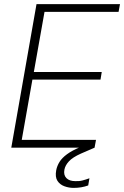

<svg xmlns="http://www.w3.org/2000/svg" viewBox="-20 -720 605 936"><path d="M35 0 158 -700H565L558 -662H197L145 -369H476L470 -332H138L86 -38H448L441 0ZM339 196Q316 196 294 188Q272 180 260 161.5Q248 143 254 110Q258 89 270 69.5Q282 50 306.5 32Q331 14 369 -2L431 -27L441 0L374 29Q334 47 316 66.5Q298 86 294 107Q289 133 303.5 148Q318 163 347 163Q366 164 383 159.5Q400 155 416 149L410 184Q394 190 376 193Q358 196 339 196Z"/></svg>

Font: DM Sans 11pt ExtraLight
Style: Italic
Weight: 250
Italic angle: -10°
Version: Version 4.004;gftools[0.9.30]